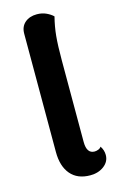

<svg xmlns="http://www.w3.org/2000/svg" viewBox="-116 -782 521 842"><g transform="rotate(-15 145.0 -361.5)"><path d="M66 -128V-665Q66 -697 87 -715Q108 -733 141 -733Q165 -733 184 -724Q203 -715 214 -704Q203 -661 199 -619Q195 -577 195 -509V-139Q195 -86 231 -86Q239 -86 248 -89.5Q257 -93 261 -100Q274 -81 274 -59Q274 -29 248.5 -9.5Q223 10 186 10Q128 10 97 -26.5Q66 -63 66 -128Z"/></g></svg>

Font: Arima Madurai Black
Style: Regular
Weight: 900
Designer: Joana Correia and Natanael Gama
Foundry: NDISCOVER
Version: Version 1.020